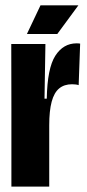

<svg xmlns="http://www.w3.org/2000/svg" viewBox="-20 -691 322 711"><path d="M22.2 -287.5 21.7 -528H148.2L144.8 -325.7H153.2Q155.3 -438.5 184.8 -484.5Q214.3 -530.5 263.7 -530.5Q272.2 -530.5 276.8 -529.5L271.3 -375.7Q262 -379 246.7 -379Q217.8 -379 199.1 -363.5Q180.3 -348 171.3 -314.3Q162.3 -280.7 162.3 -226.5V0H22.2ZM79.7 -565.2 130 -671.3H270.3L192.2 -565.2Z"/></svg>

Font: Bricolage Grotesque 96pt Condensed ExBd
Style: Regular
Weight: 800
Width: 3
Designer: Mathieu Triay
Foundry: Atelier Triay
Version: Version 1.001;Glyphs 3.2 (3207)